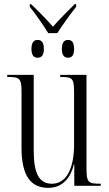

<svg xmlns="http://www.w3.org/2000/svg" viewBox="-20 -898 526 928"><path d="M213 -738H257C279 -773 320 -830 348 -865V-878H341C309 -847 262 -799 236 -769C210 -799 163 -847 130 -878H124V-865C152 -830 192 -773 213 -738ZM162 -619C179 -619 192 -629 192 -661C192 -695 179 -705 162 -705C145 -705 132 -695 132 -661C132 -629 145 -619 162 -619ZM309 -619C326 -619 338 -629 338 -661C338 -695 326 -705 309 -705C292 -705 279 -695 279 -661C279 -629 292 -619 309 -619ZM213 10C277 10 319 -31 337 -103H339V0H467V-10H464C405 -10 398 -17 398 -87V-536H271V-526H273C335 -526 338 -518 338 -442V-200C338 -87 303 -10 231 -10C170 -10 143 -58 143 -169V-536H15V-526H18C76 -526 84 -518 84 -454V-184C84 -45 131 10 213 10Z"/></svg>

Font: Noto Serif Display ExtraCondensed Light
Style: Regular
Weight: 300
Width: 2
Designer: Monotype Design Team
Foundry: Monotype Imaging Inc.
Version: Version 2.009